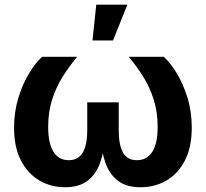

<svg xmlns="http://www.w3.org/2000/svg" viewBox="-20 -787 874 815"><path d="M256.4 7.8Q196.2 7.8 147 -21Q97.8 -49.9 68.7 -106.2Q39.7 -162.5 39.7 -244.7Q39.7 -312.6 58 -372Q76.3 -431.3 103.9 -476.5Q131.5 -521.7 158.7 -545.9H307.4Q273.5 -505.1 245.5 -460.4Q217.5 -415.8 201 -363.5Q184.5 -311.3 184.5 -247.8Q184.5 -178.3 207.1 -142.6Q229.8 -107 271.8 -107Q311.4 -107 330.9 -138.8Q350.3 -170.7 350.3 -233.9V-352.5H484V-233.9Q484 -170.7 502.5 -138.8Q521 -107 560.8 -107Q603.7 -107 626.5 -142.6Q649.2 -178.3 649.2 -247.8Q649.2 -312.5 632.2 -365.2Q615.2 -417.9 587.4 -462.3Q559.5 -506.7 526.3 -545.9H675Q702 -522.2 729.5 -477.4Q757 -432.7 775.5 -373.1Q794 -313.5 794 -244.7Q794 -162.3 765 -106Q735.9 -49.7 686.6 -20.9Q637.3 7.8 576.4 7.8Q516.4 7.8 480.6 -19.7Q444.8 -47.1 427.5 -96Q410.3 -144.8 406 -208.9H426.3Q422.3 -143.9 404.6 -95.2Q386.9 -46.4 351.1 -19.3Q315.3 7.8 256.4 7.8ZM372.6 -615.1 388.6 -767.1H520.6L459.7 -615.1Z"/></svg>

Font: Inter Variable LoSnoCo
Style: Regular
Weight: 400
Designer: Rasmus Andersson
Foundry: rsms
Version: Version 4.000;git-a52131595; featfreeze: case,dlig,ss01,ss02